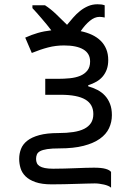

<svg xmlns="http://www.w3.org/2000/svg" viewBox="-20 -685 640 899"><path d="M436 -665Q446.8 -665 454.3 -664.1Q461.9 -663.1 470.2 -660.2V-603Q463.4 -604.5 458 -605.2Q452.6 -606 445.8 -606Q423.3 -606 400.9 -587.6Q378.4 -569.3 357.9 -539.1Q386.7 -533.2 410.6 -522Q434.6 -510.7 451.4 -494.1Q468.3 -477.5 477.5 -455.1Q486.8 -432.6 486.8 -403.8Q486.8 -379.4 480 -360.4Q473.1 -341.3 460.9 -326.9Q448.7 -312.5 431.4 -302.5Q414.1 -292.5 393.1 -286.1V-280.8Q416 -274.4 436.3 -263.9Q456.5 -253.4 471.4 -237.3Q486.3 -221.2 495.1 -198.7Q503.9 -176.3 503.9 -146Q503.9 -113.3 490.5 -84.7Q477.1 -56.2 447.5 -35.2Q418 -14.2 371.3 -2.2Q324.7 9.8 258.8 9.8Q222.7 9.8 200.9 13.2Q179.2 16.6 167.7 22.9Q156.2 29.3 152.6 38.6Q148.9 47.9 148.9 59.1Q148.9 69.8 152.6 78.4Q156.2 86.9 165.3 92.8Q174.3 98.6 189.9 101.8Q205.6 105 229 105Q255.4 105 282 104.2Q308.6 103.5 333.5 102.5Q358.4 101.6 380.4 100.8Q402.3 100.1 419.9 100.1Q455.1 100.1 474.1 105.5Q493.2 110.8 500 120.1V193.8Q495.1 189 486.3 185.3Q477.5 181.6 467 179.2Q456.5 176.8 445.3 175.3Q434.1 173.8 423.8 173.8Q407.2 173.8 384.8 174.6Q362.3 175.3 335.9 176Q309.6 176.8 280.5 177.5Q251.5 178.2 222.2 178.2Q175.8 178.2 146 167.7Q116.2 157.2 99.4 140.4Q82.5 123.5 76.2 102.3Q69.8 81.1 69.8 59.1Q69.8 34.2 78.4 12.2Q86.9 -9.8 107.7 -26.1Q128.4 -42.5 163.8 -52.2Q199.2 -62 252.9 -62Q292.5 -62 323 -66.7Q353.5 -71.3 374.3 -81.8Q395 -92.3 406 -109.1Q417 -126 417 -150.9Q417 -196.8 379.4 -219Q341.8 -241.2 264.2 -241.2H191.9V-315.9H251Q279.8 -315.9 306.9 -318.6Q334 -321.3 355 -329.8Q376 -338.4 388.9 -354.5Q401.9 -370.6 401.9 -397Q401.9 -434.6 370.4 -453.4Q338.9 -472.2 279.8 -472.2Q241.2 -472.2 205.3 -462.9Q169.4 -453.6 128.9 -437L98.1 -508.8Q128.4 -522.5 157.2 -530.8Q186 -539.1 220.2 -543Q210 -556.6 198.5 -570.6Q187 -584.5 175.3 -598.1Q163.6 -611.8 152.6 -624.3Q141.6 -636.7 131.8 -647V-660.2H190.9Q217.3 -643.1 241.9 -619.6Q266.6 -596.2 293.9 -568.8Q307.6 -585.4 322.5 -602.5Q337.4 -619.6 354.7 -633.5Q372.1 -647.5 392.3 -656.2Q412.6 -665 436 -665Z"/></svg>

Font: WenQuanYi Micro Hei Mono
Style: Regular
Weight: 400
Foundry: Ascender Corporation
Version: Version 0.2.0-beta